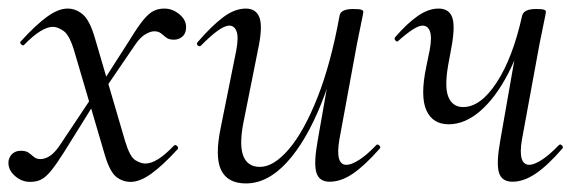

<svg xmlns="http://www.w3.org/2000/svg" viewBox="-21 -415 1349 448"><path d="M284 9.4Q265 9.4 250.1 -2.5Q235.2 -14.4 223.8 -52.8L153.4 -292Q141.8 -332.6 127.7 -342.5Q113.6 -352.4 102.4 -352.4Q89.8 -352.4 73 -342.1Q56.2 -331.8 36 -311Q33 -307 28.5 -311.5Q24 -316 28 -319Q62.6 -357 88.9 -376Q115.2 -395 136.6 -395Q156.2 -395 172.4 -381.2Q188.6 -367.4 200.8 -325L271.2 -84.8Q282 -49 294.8 -41.2Q307.6 -33.4 318.2 -33.4Q331.6 -33.4 348 -43.6Q364.4 -53.8 384.4 -74.8Q388.4 -78.6 392.4 -74.2Q396.4 -69.8 393.2 -66.6Q358.6 -28.8 332 -9.7Q305.4 9.4 284 9.4ZM49.2 9.4Q29 9.4 12.8 -5.4Q-3.4 -20.2 -1 -39.8Q1 -50.6 8.6 -56.9Q16.2 -63.2 27.8 -63.2Q39.6 -63.2 45.9 -58.6Q52.2 -54 58 -48.9Q63.8 -43.8 73.4 -43.8Q83.2 -43.8 94 -50.2Q104.8 -56.6 116.8 -73.4L197.6 -194.6L206 -184.6L130.2 -62.8Q111.2 -32.6 98.6 -17.1Q86 -1.6 75.1 3.9Q64.2 9.4 49.2 9.4ZM210.2 -187.2 202.4 -198 282.4 -323Q301.4 -354 313.9 -369Q326.4 -384 337.4 -389.5Q348.4 -395 362.4 -395Q382.6 -395 399.2 -380.3Q415.8 -365.6 412.8 -346Q411.6 -335.2 403.6 -328.8Q395.6 -322.4 384.6 -322.4Q373 -322.4 366.7 -327.5Q360.4 -332.6 354.5 -337.3Q348.6 -342 339 -342Q330.2 -342 318.5 -335.2Q306.8 -328.4 295.6 -312.4Z M552.8 13Q510 13 494.9 -18.3Q479.8 -49.6 494.4 -119L530.2 -297Q536 -327.6 531.1 -341.4Q526.2 -355.2 514 -355.2Q503.2 -355.2 486.2 -342.8Q469.2 -330.4 448.4 -309Q444.4 -305 440.4 -309Q436.4 -313 440.4 -317Q473.2 -355 500 -375Q526.8 -395 552.6 -395Q577 -395 584.7 -373.2Q592.4 -351.4 580.6 -297L548.8 -138Q536.4 -80.4 546 -53Q555.6 -25.6 585.4 -25.6Q617.6 -25.6 652.9 -66.8Q688.2 -108 719.6 -187.1Q751 -266.2 771.4 -378.8L783.8 -377.8Q764 -261.4 728.6 -173.2Q693.2 -85 648.2 -36Q603.2 13 552.8 13ZM748.2 9Q723.4 9 717.1 -12.7Q710.8 -34.4 720.2 -86.6L771.4 -378.8Q774 -394 803.4 -394Q817.8 -394 822.3 -392.2Q826.8 -390.4 826.8 -387.6Q826.8 -384.4 821.8 -361.2Q816.8 -338 811.8 -312L770.8 -89Q761 -30.4 787.4 -30.4Q799 -30.4 817.1 -42Q835.2 -53.6 856.6 -76Q859.6 -80 864 -75.5Q868.4 -71 864.6 -67.8Q830.2 -28.8 802.5 -9.9Q774.8 9 748.2 9Z M1026 -125Q988.6 -125 973.9 -157.6Q959.2 -190.2 973.6 -259.2L981.4 -297Q987.2 -327.6 982.3 -341.4Q977.4 -355.2 965.2 -355.2Q956 -355.2 941.3 -345.6Q926.6 -336 909 -320.2Q906 -316.2 902 -320.2Q898 -324.2 901 -328.2Q929 -360.6 953.9 -377.8Q978.8 -395 1002.2 -395Q1027.2 -395 1034.5 -373.6Q1041.8 -352.2 1031 -297L1027.4 -277.4Q1015 -216.2 1024.5 -190.7Q1034 -165.2 1059.6 -165.2Q1100.6 -165.2 1138.1 -222.8Q1175.6 -280.4 1197.4 -378.8L1210.8 -377.8Q1194.2 -300.2 1164.7 -243.4Q1135.2 -186.6 1099.4 -155.8Q1063.6 -125 1026 -125ZM1175 9Q1149.4 9 1143.1 -12.7Q1136.8 -34.4 1146.2 -86.6L1197.4 -378.8Q1201.6 -394 1229.4 -394Q1244.6 -394 1248.7 -392.2Q1252.8 -390.4 1252.8 -387.6Q1252.8 -384.4 1247.8 -361.2Q1242.8 -338 1237.8 -312L1196.8 -89Q1187 -30.4 1214.2 -30.4Q1225 -30.4 1243.1 -42Q1261.2 -53.6 1282.6 -76Q1286.4 -80 1290.4 -75.5Q1294.4 -71 1290.6 -67.8Q1257 -28.8 1228.9 -9.9Q1200.8 9 1175 9Z"/></svg>

Font: Cormorant Garamond Light
Style: Italic
Weight: 300
Italic angle: -10°
Designer: Christian Thalmann (Catharsis Fonts)
Foundry: Catharsis Fonts
Version: Version 4.001